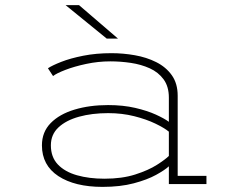

<svg xmlns="http://www.w3.org/2000/svg" viewBox="-20 -720 915 751"><path d="M381 11Q272.5 11 208.2 -31.2Q144 -73.5 144 -151.5Q144 -203.5 178.2 -238.5Q212.5 -273.5 271.2 -291.2Q330 -309 403 -309Q461.5 -309 508.8 -298Q556 -287 589.5 -271.8Q623 -256.5 640.5 -243.5V-338Q640.5 -381.5 620 -409.5Q599.5 -437.5 565.8 -452.8Q532 -468 491.8 -474Q451.5 -480 411.5 -480Q364 -480 317.2 -470Q270.5 -460 235.5 -446.5Q200.5 -433 187.5 -422.5L167.5 -453Q184 -464 219.5 -478Q255 -492 305.5 -502Q356 -512 416 -512Q461.5 -512 507.2 -504Q553 -496 591 -477Q629 -458 652 -425.8Q675 -393.5 675 -345.5V-32H787.5V0H640.5V-69.5Q625 -55 590.5 -36Q556 -17 503.2 -3Q450.5 11 381 11ZM388.5 -21Q457.5 -21 509 -37.5Q560.5 -54 593.8 -75.2Q627 -96.5 640.5 -110V-205Q623 -219.5 587.8 -236.5Q552.5 -253.5 505 -265.5Q457.5 -277.5 403 -277.5Q340 -277.5 289.2 -263.5Q238.5 -249.5 208.8 -221.8Q179 -194 179 -151.5Q179 -105.5 206.2 -76.8Q233.5 -48 281 -34.5Q328.5 -21 388.5 -21ZM397.5 -569 236.5 -700H289L441.5 -569Z"/></svg>

Font: Trispace SemiExpanded Thin
Style: Regular
Weight: 100
Width: 6
Designer: Tyler Finck
Foundry: Etcetera Type Company
Version: Version 1.210; ttfautohint (v1.8.3)